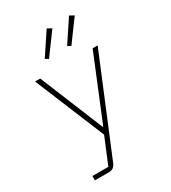

<svg xmlns="http://www.w3.org/2000/svg" viewBox="-228 -878 1057 1190"><g transform="rotate(-30 300.0 -282.5)"><path d="M488 -516H524L242 165Q234 183 222 191.5Q210 200 187 200H91V169H205L282 -17L76 -516H113L299 -62H302ZM221 -594 198 -607 303 -765 334 -748ZM381 -594 358 -607 463 -765 494 -748Z"/></g></svg>

Font: IBM Plex Mono ExtLt
Style: Regular
Weight: 200
Monospace: yes
Designer: Mike Abbink, Paul van der Laan, Pieter van Rosmalen
Foundry: Bold Monday
Version: Version 2.3